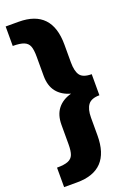

<svg xmlns="http://www.w3.org/2000/svg" viewBox="-183 -933 749 1112"><g transform="rotate(-20 191.0 -377.0)"><path d="M292 -547Q292 -493 310.5 -467.5Q329 -442 382 -442V-312Q332 -312 312 -285.5Q292 -259 292 -207V-97Q292 118 88 118H8V-2Q53 -2 76.5 -11.5Q100 -21 108.5 -43Q117 -65 117 -107V-226Q117 -287 146.5 -324.5Q176 -362 231 -377Q176 -392 146.5 -429.5Q117 -467 117 -528V-647Q117 -689 108.5 -711Q100 -733 76.5 -742.5Q53 -752 8 -752V-872H88Q292 -872 292 -657Z"/></g></svg>

Font: Bitter Pro Black
Style: Regular
Weight: 900
Designer: Sol Matas, and Bitter project Authors
Foundry: Sol Matas
Version: Version 1.010